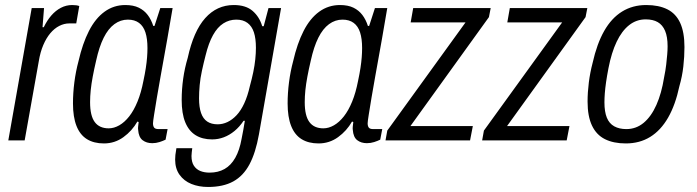

<svg xmlns="http://www.w3.org/2000/svg" viewBox="-20 -558 2768 763"><path d="M13 0 106 -526H155L149 -450H154Q167 -477 184 -496.5Q201 -516 222 -527Q243 -538 267 -538Q276 -538 283 -537Q290 -536 295 -534L283 -465H256Q235 -465 215.5 -455Q196 -445 180 -426Q164 -407 152 -379Q140 -351 134 -314L78 0Z M393 12Q353 12 325.5 -5Q298 -22 284 -57.5Q270 -93 270 -147Q270 -188 275.5 -231Q281 -274 292 -315Q308 -385 333.5 -435Q359 -485 395.5 -511.5Q432 -538 478 -538Q510 -538 531.5 -527.5Q553 -517 567 -498.5Q581 -480 589 -455H594L617 -526H666L645 -404Q640 -377 633 -337Q626 -297 618 -253.5Q610 -210 603.5 -170.5Q597 -131 592.5 -103Q588 -75 588 -68Q588 -57 592.5 -51Q597 -45 610 -45H646L638 -3Q628 2 614 6.5Q600 11 585 11Q562 11 546.5 -1Q531 -13 529 -42Q528 -48 529 -56Q530 -64 531 -73L526 -75Q505 -38 470.5 -13Q436 12 393 12ZM412 -48Q433 -48 454 -60Q475 -72 493.5 -95.5Q512 -119 526.5 -154.5Q541 -190 550 -237Q556 -265 559.5 -288Q563 -311 564.5 -330.5Q566 -350 566 -367Q566 -404 558 -429Q550 -454 532.5 -467Q515 -480 488 -480Q459 -480 434.5 -462Q410 -444 392 -408Q374 -372 362 -317Q354 -283 348.5 -253.5Q343 -224 340.5 -199.5Q338 -175 338 -152Q338 -98 356.5 -73Q375 -48 412 -48Z M807 185Q770 185 740.5 173Q711 161 693.5 136.5Q676 112 676 76Q676 68 677 57.5Q678 47 681 31H744Q743 40 742 47.5Q741 55 741 62Q741 86 750.5 100.5Q760 115 776 121.5Q792 128 813 128Q847 128 872.5 113.5Q898 99 915 69Q932 39 940 -6Q944 -24 947 -42.5Q950 -61 953 -78H948Q932 -54 912 -37.5Q892 -21 869.5 -12.5Q847 -4 823 -4Q784 -4 757 -21Q730 -38 716 -72.5Q702 -107 702 -161Q702 -203 708 -245.5Q714 -288 726 -328Q749 -434 795.5 -486Q842 -538 909 -538Q957 -538 984 -514.5Q1011 -491 1022 -454H1028L1047 -526H1097L1009 -24Q996 49 971.5 95Q947 141 907 163Q867 185 807 185ZM845 -64Q865 -64 884 -73Q903 -82 920 -100Q937 -118 950.5 -147Q964 -176 973 -216Q981 -245 986.5 -271.5Q992 -298 994.5 -322.5Q997 -347 997 -368Q997 -405 989 -429.5Q981 -454 963.5 -467Q946 -480 919 -480Q891 -480 867.5 -465Q844 -450 826.5 -418.5Q809 -387 797 -338Q789 -307 782.5 -277Q776 -247 773.5 -219.5Q771 -192 771 -167Q771 -132 779 -109Q787 -86 803.5 -75Q820 -64 845 -64Z M1246 12Q1206 12 1178.5 -5Q1151 -22 1137 -57.5Q1123 -93 1123 -147Q1123 -188 1128.5 -231Q1134 -274 1145 -315Q1161 -385 1186.5 -435Q1212 -485 1248.5 -511.5Q1285 -538 1331 -538Q1363 -538 1384.5 -527.5Q1406 -517 1420 -498.5Q1434 -480 1442 -455H1447L1470 -526H1519L1498 -404Q1493 -377 1486 -337Q1479 -297 1471 -253.5Q1463 -210 1456.5 -170.5Q1450 -131 1445.5 -103Q1441 -75 1441 -68Q1441 -57 1445.5 -51Q1450 -45 1463 -45H1499L1491 -3Q1481 2 1467 6.5Q1453 11 1438 11Q1415 11 1399.5 -1Q1384 -13 1382 -42Q1381 -48 1382 -56Q1383 -64 1384 -73L1379 -75Q1358 -38 1323.5 -13Q1289 12 1246 12ZM1265 -48Q1286 -48 1307 -60Q1328 -72 1346.5 -95.5Q1365 -119 1379.5 -154.5Q1394 -190 1403 -237Q1409 -265 1412.5 -288Q1416 -311 1417.5 -330.5Q1419 -350 1419 -367Q1419 -404 1411 -429Q1403 -454 1385.5 -467Q1368 -480 1341 -480Q1312 -480 1287.5 -462Q1263 -444 1245 -408Q1227 -372 1215 -317Q1207 -283 1201.5 -253.5Q1196 -224 1193.5 -199.5Q1191 -175 1191 -152Q1191 -98 1209.5 -73Q1228 -48 1265 -48Z M1512 0 1519 -39 1830 -469H1612L1622 -526H1930L1923 -490L1611 -57H1859L1848 0Z M1896 0 1903 -39 2214 -469H1996L2006 -526H2314L2307 -490L1995 -57H2243L2232 0Z M2467 12Q2418 12 2384 -5Q2350 -22 2332.5 -59Q2315 -96 2315 -154Q2315 -191 2320 -230.5Q2325 -270 2335 -308Q2352 -384 2381 -435Q2410 -486 2452 -512Q2494 -538 2548 -538Q2598 -538 2632 -521Q2666 -504 2683 -467Q2700 -430 2700 -371Q2700 -333 2695.5 -293.5Q2691 -254 2680 -216Q2664 -141 2635 -90.5Q2606 -40 2564 -14Q2522 12 2467 12ZM2469 -45Q2508 -45 2538 -70Q2568 -95 2588.5 -141Q2609 -187 2619 -250Q2625 -279 2627.5 -301.5Q2630 -324 2631.5 -341.5Q2633 -359 2633 -374Q2633 -412 2623 -435.5Q2613 -459 2594 -470Q2575 -481 2546 -481Q2509 -481 2480 -458Q2451 -435 2430.5 -392Q2410 -349 2398 -287Q2392 -256 2388.5 -231.5Q2385 -207 2383.5 -187.5Q2382 -168 2382 -151Q2382 -114 2391.5 -90.5Q2401 -67 2421 -56Q2441 -45 2469 -45Z"/></svg>

Font: Archivo Condensed Light
Style: Italic
Weight: 300
Width: 3
Italic angle: -10°
Designer: Hector Gatti
Foundry: Omnibus-Type
Version: Version 2.001